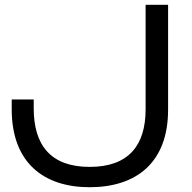

<svg xmlns="http://www.w3.org/2000/svg" viewBox="-20 -770 805 803"><path d="M29 -313C29 -90 162 13 355 13C549 13 683 -89 683 -311V-750H589V-313C589 -162 518 -72 355 -72C191 -72 121 -164 121 -317V-354H29Z"/></svg>

Font: Bounded Light
Style: Regular
Weight: 300
Designer: Vlad Churkin
Version: Version 3.0